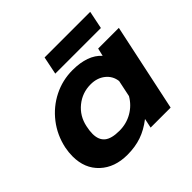

<svg xmlns="http://www.w3.org/2000/svg" viewBox="-164 -810 991 991"><g transform="rotate(-45 332.0 -314.0)"><path d="M285 -643H618L598 -545H265ZM26 -180Q26 -208 32 -239Q48 -314 93 -372Q138 -430 202.5 -462.5Q267 -495 341 -495Q451 -495 503 -437L513 -480H664L562 0H416L427 -52Q382 -17 335.5 -1Q289 15 232 15Q140 15 83 -38Q26 -91 26 -180ZM452 -194 471 -285Q466 -326 434 -351.5Q402 -377 355 -377Q294 -377 247 -339Q200 -301 187 -239Q181 -212 181 -189Q181 -145 207 -123.5Q233 -102 291 -102Q342 -102 384.5 -126.5Q427 -151 452 -194Z"/></g></svg>

Font: Prompt SemiBold
Style: Italic
Weight: 600
Italic angle: -12°
Designer: Katatrad Team
Foundry: CadsonDemak
Version: Version 1.001